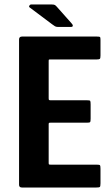

<svg xmlns="http://www.w3.org/2000/svg" viewBox="-20 -836 495 856"><path d="M78 0Q65 0 65 -12V-660Q65 -673 78 -673H412Q424 -673 426 -671Q428 -669 428 -658V-588Q428 -576 425 -573.5Q422 -571 412 -571H206Q199 -571 198 -570Q197 -569 197 -563V-398Q197 -392 198.5 -390.5Q200 -389 205 -389H367Q380 -389 382 -386.5Q384 -384 384 -370V-307Q384 -294 381.5 -291.5Q379 -289 367 -289H205Q200 -289 198.5 -288Q197 -287 197 -282V-111Q197 -105 198 -103.5Q199 -102 205 -102H410Q424 -102 426 -99Q428 -96 428 -83V-19Q428 -5 425 -2.5Q422 0 409 0ZM237 -716Q230 -716 225 -719Q220 -722 212 -728L112 -803Q108 -806 111 -811Q114 -816 118 -816H211Q221 -816 225 -813.5Q229 -811 235 -804L299 -732Q305 -726 304.5 -721Q304 -716 297 -716Z"/></svg>

Font: Glory Thin
Style: Bold
Weight: 700
Version: Version 1.011